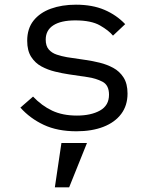

<svg xmlns="http://www.w3.org/2000/svg" viewBox="-20 -548 640 819"><path d="M306 12Q225 12 166.5 -15.5Q108 -43 67 -89L121 -136Q158 -97 202.5 -76Q247 -55 308 -55Q368 -55 406.5 -76.5Q445 -98 445 -144Q445 -185 417 -199.5Q389 -214 354 -219L273 -231Q246 -235 215 -242.5Q184 -250 157 -264.5Q130 -279 113 -305.5Q96 -332 96 -374Q96 -426 123 -460Q150 -494 197 -511Q244 -528 304 -528Q374 -528 425.5 -506Q477 -484 514 -445L462 -396Q444 -418 406.5 -439.5Q369 -461 301 -461Q240 -461 207.5 -440Q175 -419 175 -379Q175 -352 188 -337Q201 -322 222 -315Q243 -308 266 -304L347 -292Q375 -288 405.5 -280.5Q436 -273 463 -258.5Q490 -244 507 -217.5Q524 -191 524 -149Q524 -98 497 -62Q470 -26 421 -7Q372 12 306 12ZM242 62H351L275 251H214Z"/></svg>

Font: Lilex
Style: Regular
Weight: 400
Monospace: yes
Designer: Mike Abbink, Paul van der Laan, Pieter van Rosmalen, Mikhael Khrustik
Foundry: Mikhael Khrustik
Version: Version 2.510